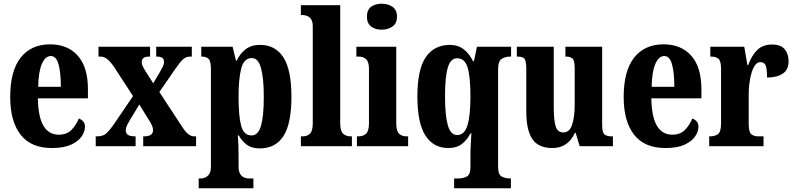

<svg xmlns="http://www.w3.org/2000/svg" viewBox="-20 -788 4283 1035"><path d="M260 10Q147 10 91 -62Q35 -134 35 -265Q35 -406 91.5 -477.5Q148 -549 250 -549Q345 -549 399.5 -487.5Q454 -426 454 -307V-258H184Q186 -157 214.5 -109.5Q243 -62 297 -62Q340 -62 365 -87.5Q390 -113 405 -149Q418 -145 428 -134Q438 -123 438 -105Q438 -79 420 -52.5Q402 -26 363 -8Q324 10 260 10ZM308 -320Q308 -397 295.5 -441.5Q283 -486 254 -486Q224 -486 205.5 -443Q187 -400 186 -320Z M496 0V-53H504Q533 -53 550 -66.5Q567 -80 593 -117L697 -270L593 -430Q575 -456 558 -469.5Q541 -483 522 -483H511V-536H789V-483H786Q761 -483 752.5 -474.5Q744 -466 744 -454Q744 -444 748.5 -433.5Q753 -423 762 -408L806 -339L841 -398Q849 -414 856.5 -427Q864 -440 864 -453Q864 -471 853.5 -477Q843 -483 826 -483H822V-536H1014V-483H1007Q984 -483 968.5 -470Q953 -457 926 -418L839 -292L961 -106Q979 -77 995 -65Q1011 -53 1026 -53H1037V0H752V-53H756Q805 -53 805 -86Q805 -97 799.5 -111Q794 -125 774 -155L731 -225L678 -137Q670 -123 664 -111Q658 -99 658 -86Q658 -69 669.5 -61Q681 -53 709 -53H711V0Z M1051 227V174H1063Q1072 174 1084.5 169.5Q1097 165 1107 151.5Q1117 138 1117 109V-413Q1117 -459 1104 -471Q1091 -483 1069 -483H1065V-536H1234L1252 -461H1256Q1273 -498 1303.5 -522Q1334 -546 1382 -546Q1464 -546 1507.5 -479Q1551 -412 1551 -266Q1551 -121 1508 -54.5Q1465 12 1380 12Q1338 12 1311.5 -7Q1285 -26 1267 -58H1262Q1264 -35 1265 -7Q1266 21 1266 53V109Q1266 137 1275.5 151Q1285 165 1297.5 169.5Q1310 174 1319 174H1346V227ZM1336 -58Q1372 -58 1387 -110Q1402 -162 1402 -266Q1402 -366 1387 -420.5Q1372 -475 1338 -475Q1295 -475 1280.5 -419.5Q1266 -364 1266 -267Q1266 -162 1280 -110Q1294 -58 1336 -58Z M1602 0V-53H1612Q1636 -53 1651 -67.5Q1666 -82 1666 -125V-646Q1666 -673 1656 -686Q1646 -699 1633 -703Q1620 -707 1612 -707H1602V-760H1814V-125Q1814 -82 1829.5 -67.5Q1845 -53 1869 -53H1877V0Z M2038 -628Q2003 -628 1980.5 -645Q1958 -662 1958 -698Q1958 -735 1980.5 -751.5Q2003 -768 2038 -768Q2071 -768 2095.5 -751.5Q2120 -735 2120 -698Q2120 -662 2095.5 -645Q2071 -628 2038 -628ZM1904 0V-53H1913Q1938 -53 1953.5 -67.5Q1969 -82 1969 -125V-415Q1969 -455 1953.5 -469Q1938 -483 1915 -483H1901V-536H2116V-125Q2116 -82 2131 -67.5Q2146 -53 2171 -53H2180V0Z M2428 227V174H2451Q2477 174 2496.5 163.5Q2516 153 2516 112V48Q2516 19 2518 -14Q2520 -47 2521 -69H2516Q2498 -34 2470 -12Q2442 10 2396 10Q2317 10 2273.5 -57Q2230 -124 2230 -269Q2230 -413 2275 -479.5Q2320 -546 2406 -546Q2449 -546 2480 -522Q2511 -498 2530 -458H2535L2551 -536H2735V-483H2730Q2704 -483 2684.5 -471Q2665 -459 2665 -413V112Q2665 153 2684.5 163.5Q2704 174 2731 174H2734V227ZM2444 -60Q2484 -60 2500 -113Q2516 -166 2516 -267Q2516 -372 2501 -423Q2486 -474 2444 -474Q2409 -474 2394 -424Q2379 -374 2379 -268Q2379 -166 2394 -113Q2409 -60 2444 -60Z M2957 10Q2883 10 2850 -38Q2817 -86 2817 -188V-413Q2817 -456 2808.5 -469.5Q2800 -483 2769 -483H2766V-536H2965V-215Q2965 -142 2975 -108Q2985 -74 3017 -74Q3050 -74 3064 -115.5Q3078 -157 3078 -227V-419Q3078 -463 3065.5 -473Q3053 -483 3031 -483H3028V-536H3226V-116Q3226 -72 3239.5 -62.5Q3253 -53 3276 -53H3284V0H3105L3083 -72H3079Q3042 10 2957 10Z M3567 10Q3454 10 3398 -62Q3342 -134 3342 -265Q3342 -406 3398.5 -477.5Q3455 -549 3557 -549Q3652 -549 3706.5 -487.5Q3761 -426 3761 -307V-258H3491Q3493 -157 3521.5 -109.5Q3550 -62 3604 -62Q3647 -62 3672 -87.5Q3697 -113 3712 -149Q3725 -145 3735 -134Q3745 -123 3745 -105Q3745 -79 3727 -52.5Q3709 -26 3670 -8Q3631 10 3567 10ZM3615 -320Q3615 -397 3602.5 -441.5Q3590 -486 3561 -486Q3531 -486 3512.5 -443Q3494 -400 3493 -320Z M3803 0V-53H3807Q3835 -53 3851 -65.5Q3867 -78 3867 -125V-415Q3867 -459 3853 -471Q3839 -483 3812 -483H3809V-536H3992L4009 -437H4013Q4033 -491 4063 -519.5Q4093 -548 4142 -548Q4189 -548 4210 -522.5Q4231 -497 4231 -458Q4231 -412 4199.5 -391Q4168 -370 4115 -370Q4115 -411 4108.5 -432Q4102 -453 4078 -453Q4058 -453 4044 -426.5Q4030 -400 4023 -359.5Q4016 -319 4016 -277V-120Q4016 -76 4030 -64.5Q4044 -53 4068 -53H4096V0Z"/></svg>

Font: Noto Serif ExtraCondensed ExtraBold
Style: Regular
Weight: 800
Width: 2
Designer: Monotype Design Team
Foundry: Monotype Imaging Inc.
Version: Version 2.013; ttfautohint (v1.8.4.7-5d5b)